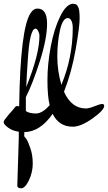

<svg xmlns="http://www.w3.org/2000/svg" viewBox="-44 -651 580 1032"><path d="M168 -458Q168 -471 161.5 -484Q155 -497 147 -497Q115 -497 105 -322Q100 -253 97 -183Q168 -359 168 -458ZM347 -501Q347 -526 339.5 -540Q332 -554 321 -554Q293 -554 278.5 -489Q264 -424 264 -347Q264 -270 286 -195Q347 -342 347 -501ZM49 347 57 89V57Q22 52 -1 34.5Q-24 17 -24 7.5Q-24 -2 -17 -10Q-11 -18 2 -34Q33 -69 37 -75Q41 -81 47 -81Q53 -81 59 -79Q65 -503 122 -583Q137 -605 157 -605Q209 -605 209 -524Q209 -443 169.5 -320Q130 -197 95 -129V-54Q114 -41 149 -41Q184 -41 223 -86Q211 -133 211 -220Q211 -307 229 -402Q247 -497 279.5 -563Q312 -629 348 -631Q358 -630 364.5 -627.5Q371 -625 377.5 -610.5Q384 -596 384 -551.5Q384 -507 362.5 -384.5Q341 -262 300 -158Q340 -68 418 -68Q434 -68 464 -80Q494 -92 505 -92Q516 -92 516 -82Q516 -59 453.5 -14.5Q391 30 347 30Q273 30 239 -39Q171 58 87 59L86 81Q91 87 98.5 97.5Q106 108 119 145Q132 182 132 228.5Q132 275 111.5 318Q91 361 70 361Q49 361 49 347Z"/></svg>

Font: Dr Sugiyama
Style: Regular
Weight: 400
Designer: Alejandro Paul
Foundry: Alejandro Paul
Version: Version 1.000